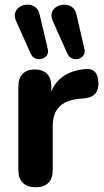

<svg xmlns="http://www.w3.org/2000/svg" viewBox="-20 -798 448 827"><path d="M133.8 8.5Q97.5 8.5 78.2 -10.6Q59 -29.8 59 -65.8V-425.2Q59 -461.2 77.6 -480Q96.2 -498.8 130.2 -498.8Q164.2 -498.8 182.8 -480Q201.2 -461.2 201.2 -425.2V-371H191.2Q203.5 -431 244.8 -463.6Q286 -496.2 351.8 -500.8Q375.8 -502.2 389 -488.5Q402.2 -474.8 403.8 -442.8Q405.2 -413.2 391.1 -395.6Q377 -378 344.2 -374.5L321.8 -372.5Q264 -367 235.6 -338.2Q207.2 -309.5 207.2 -256V-65.8Q207.2 -29.8 188.5 -10.6Q169.8 8.5 133.8 8.5ZM270.2 -566.8 207.2 -707.8Q198 -729 203.8 -744.8Q209.5 -760.5 224.2 -769.1Q239 -777.8 257 -778Q275 -778.2 289.5 -768.2Q304 -758.2 309.2 -736L343.5 -588.2Q347.8 -571 339.6 -559.6Q331.5 -548.2 317.6 -544.5Q303.8 -540.8 290.5 -546.2Q277.2 -551.8 270.2 -566.8ZM112.2 -566.8 49.2 -707.8Q40 -729 45.8 -744.8Q51.5 -760.5 66.2 -769.1Q81 -777.8 98.6 -778Q116.2 -778.2 130.8 -768.2Q145.2 -758.2 150.5 -736L185.5 -588.2Q189.8 -571 181.6 -559.6Q173.5 -548.2 159.6 -544.5Q145.8 -540.8 132.5 -546.2Q119.2 -551.8 112.2 -566.8Z"/></svg>

Font: Nunito ExtraLight
Style: Regular
Weight: 200
Designer: Vernon Adams
Foundry: Vernon Adams
Version: Version 3.602;April 4, 2023;FontCreator 14.0.0.2856 64-bit